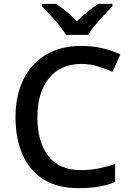

<svg xmlns="http://www.w3.org/2000/svg" viewBox="-20 -1054 673 991"><path d="M400 -724Q293 -724 233 -650.5Q173 -577 173 -449Q173 -322 229 -249Q285 -176 399 -176Q445 -176 487.5 -184.5Q530 -193 574 -207V-114Q532 -98 488.5 -90.5Q445 -83 386 -83Q276 -83 204 -128.5Q132 -174 96 -256.5Q60 -339 60 -450Q60 -558 99.5 -641Q139 -724 215 -770.5Q291 -817 401 -817Q455 -817 506.5 -805.5Q558 -794 601 -773L561 -683Q526 -699 485.5 -711.5Q445 -724 400 -724ZM321 -874Q307 -897 285 -924Q263 -951 239 -976.5Q215 -1002 197 -1021V-1034H269Q295 -1017 323.5 -994Q352 -971 377 -944Q404 -971 432.5 -994Q461 -1017 487 -1034H560V-1021Q542 -1002 517.5 -976.5Q493 -951 470.5 -924Q448 -897 435 -874Z"/></svg>

Font: Noto Sans Telugu UI Medium
Style: Regular
Weight: 500
Designer: Jelle Bosma - Monotype Design Team
Foundry: Monotype Imaging Inc.
Version: Version 2.005; ttfautohint (v1.8.4.7-5d5b)